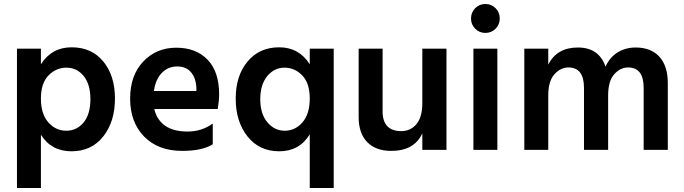

<svg xmlns="http://www.w3.org/2000/svg" viewBox="-20 -751 3425 962"><path d="M223 -373Q185 -334 185 -257Q185 -180 222 -138Q259 -96 312 -96Q365 -96 399 -137.5Q433 -179 433 -254Q433 -329 399 -370.5Q365 -412 313 -412Q261 -412 223 -373ZM185 191H65V-507H185V-429Q239 -514 339 -514Q439 -514 497.5 -443Q556 -372 556 -257Q556 -142 497.5 -67.5Q439 7 338 7Q237 7 185 -76Z M751 -295H964V-310Q962 -359 937.5 -388.5Q913 -418 868 -418Q823 -418 791.5 -386.5Q760 -355 751 -295ZM893 5Q772 5 702 -67Q632 -139 632 -256.5Q632 -374 698 -443Q764 -512 863 -512Q962 -512 1020 -452Q1078 -392 1078 -277Q1078 -249 1071 -205H753Q766 -150 807.5 -121Q849 -92 920 -92Q991 -92 1046 -132V-28Q993 5 893 5Z M1652 191H1532V-78Q1480 7 1379.5 7Q1279 7 1220 -67.5Q1161 -142 1161 -257Q1161 -372 1220.5 -443Q1280 -514 1379 -514Q1478 -514 1532 -429V-507H1652ZM1319 -369.5Q1284 -327 1284 -254Q1284 -181 1319.5 -138.5Q1355 -96 1407 -96Q1459 -96 1495.5 -138Q1532 -180 1532 -257Q1532 -334 1494.5 -373Q1457 -412 1405.5 -412Q1354 -412 1319 -369.5Z M2217 0H2096V-83Q2056 5 1940 5Q1863 5 1820 -39Q1777 -83 1777 -164V-507H1897V-192Q1897 -144 1920.5 -119Q1944 -94 1990.5 -94Q2037 -94 2066.5 -129Q2096 -164 2096 -235V-507H2217Z M2412 -731Q2442 -731 2463 -710Q2484 -689 2484 -658.5Q2484 -628 2463 -607Q2442 -586 2412 -586Q2382 -586 2361 -607Q2340 -628 2340 -658.5Q2340 -689 2361 -710Q2382 -731 2412 -731ZM2472 0H2352V-507H2472Z M3326 0H3205V-311Q3205 -413 3127 -413Q3088 -413 3057.5 -379Q3027 -345 3027 -272V0H2906V-311Q2906 -413 2828 -413Q2789 -413 2758 -379Q2727 -345 2727 -272V0H2607V-507H2727V-427Q2770 -513 2875.5 -513Q2981 -513 3014 -417Q3034 -463 3074 -488Q3114 -513 3165 -513Q3242 -513 3284 -466.5Q3326 -420 3326 -334Z"/></svg>

Font: Hind Jalandhar SemiBold
Style: Regular
Weight: 600
Designer: Namrata Goyal
Foundry: Indian Type Foundry
Version: Version 0.702;PS 1.0;hotconv 1.0.81;makeotf.lib2.5.63406